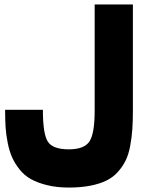

<svg xmlns="http://www.w3.org/2000/svg" viewBox="-20 -829 658 864"><path d="M290 -157Q359 -157 382.5 -192.5Q406 -228 406 -331V-809H578V-333Q578 -284 575.5 -247.5Q573 -211 566 -173Q559 -135 546 -108Q533 -81 511.5 -56.5Q490 -32 460 -17Q430 -2 387 6.5Q344 15 290 15Q236 15 193 4.5Q150 -6 120 -22.5Q90 -39 68.5 -66Q47 -93 34.5 -121Q22 -149 14.5 -187Q7 -225 5 -258.5Q3 -292 3 -335H173V-333Q173 -227 195 -192Q217 -157 290 -157Z"/></svg>

Font: Neutral Face
Style: Bold
Weight: 700
Designer: Vadym Aksieiev
Version: Version 1.039;Fontself Maker 3.5.7